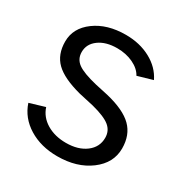

<svg xmlns="http://www.w3.org/2000/svg" viewBox="-160 -810 917 952"><g transform="rotate(30 298.0 -334.0)"><path d="M556 -182Q556 -99 482 -43.5Q408 12 296 12Q202 12 133 -30.5Q64 -73 40 -146L127 -172Q143 -123 189.5 -95Q236 -67 300 -67Q370 -67 413.5 -100Q457 -133 457 -186Q457 -226 427 -250.5Q397 -275 323 -294L238 -313Q135 -340 90.5 -383.5Q46 -427 46 -501Q46 -578 115.5 -629Q185 -680 291 -680Q371 -680 433 -646.5Q495 -613 523 -555L437 -530Q420 -562 379 -581.5Q338 -601 287 -601Q223 -601 183 -572Q143 -543 143 -497Q143 -457 174.5 -434Q206 -411 286 -392L359 -376Q463 -351 509.5 -305Q556 -259 556 -182Z"/></g></svg>

Font: Atkinson Hyperlegible Pro
Style: Regular
Weight: 400
Designer: Elliott Scott, Megan Eiswerth, Linus Boman, Theodore Petrosky, Jacob Perez
Foundry: Braille Institute
Version: Version 1.5.1